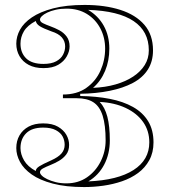

<svg xmlns="http://www.w3.org/2000/svg" viewBox="-20 -743 692 778"><path d="M321 15Q247 15 194 1Q141 -13 108.5 -36Q76 -59 61 -87Q46 -115 46 -143Q46 -172 59 -194.5Q72 -217 96 -230Q120 -243 155 -243Q192 -243 215 -229.5Q238 -216 249 -196.5Q260 -177 260 -156Q260 -132 248 -116.5Q236 -101 218.5 -91Q201 -81 183.5 -74Q166 -67 154 -60.5Q142 -54 142 -45Q142 -39 149.5 -31.5Q157 -24 171.5 -17Q186 -10 205.5 -5Q225 0 249 0Q297 0 332.5 -24.5Q368 -49 388 -89Q408 -129 408 -174Q408 -236 396 -274Q384 -312 358.5 -328.5Q333 -345 291 -345H235V-360Q292 -360 330 -387Q368 -414 387 -456.5Q406 -499 406 -546Q406 -591 386.5 -628Q367 -665 332 -686.5Q297 -708 250 -708Q226 -708 206 -703.5Q186 -699 171.5 -692Q157 -685 149.5 -677.5Q142 -670 142 -664Q142 -655 154 -649Q166 -643 184 -636.5Q202 -630 220 -620.5Q238 -611 250 -595Q262 -579 262 -555Q262 -535 250.5 -514.5Q239 -494 216 -480.5Q193 -467 156 -467Q121 -467 96.5 -480Q72 -493 59 -515.5Q46 -538 46 -566Q46 -595 61 -622.5Q76 -650 109 -672.5Q142 -695 195 -709Q248 -723 323 -723Q405 -723 467.5 -703Q530 -683 565 -642.5Q600 -602 600 -539Q600 -494 579 -461Q558 -428 518.5 -407Q479 -386 424.5 -375Q370 -364 305 -363V-354Q370 -353 424.5 -342.5Q479 -332 519 -309.5Q559 -287 580.5 -251.5Q602 -216 602 -166Q602 -125 585 -94Q568 -63 539.5 -42Q511 -21 474.5 -8.5Q438 4 398.5 9.5Q359 15 321 15ZM423 -546Q423 -497 406 -456Q389 -415 357 -387Q407 -389 448.5 -401Q490 -413 520 -433Q550 -453 566.5 -479.5Q583 -506 583 -539Q583 -616 521.5 -657.5Q460 -699 337 -703Q378 -679 400.5 -638.5Q423 -598 423 -546ZM425 -174Q425 -120 402.5 -76.5Q380 -33 338 -8Q457 -13 521 -54Q585 -95 585 -166Q585 -213 560 -248.5Q535 -284 489.5 -305.5Q444 -327 384 -330Q405 -308 415 -270Q425 -232 425 -174ZM63 -566Q63 -529 86 -506.5Q109 -484 156 -484Q188 -484 207.5 -494.5Q227 -505 235.5 -521.5Q244 -538 244 -555Q244 -576 230.5 -591.5Q217 -607 188 -616Q155 -628 141 -637Q127 -646 125 -658Q91 -640 77 -616.5Q63 -593 63 -566ZM63 -143Q63 -118 77.5 -93Q92 -68 125 -50Q125 -60 139 -69Q153 -78 187 -93Q216 -106 229 -121Q242 -136 242 -156Q242 -174 234 -189.5Q226 -205 206.5 -215.5Q187 -226 155 -226Q109 -226 86 -203Q63 -180 63 -143Z"/></svg>

Font: Kalnia Glaze Thin SemiBold
Style: Regular
Weight: 600
Version: Version 1.110